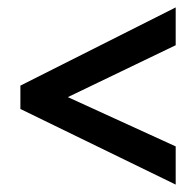

<svg xmlns="http://www.w3.org/2000/svg" viewBox="-20 -701 530 518"><path d="M454 -203 35 -407V-470L454 -681V-579L163 -439L454 -306Z"/></svg>

Font: Noto Sans Kannada UI Condensed SemiBold
Style: Regular
Weight: 600
Width: 3
Designer: Jelle Bosma - Monotype Design Team
Foundry: Monotype Imaging Inc.
Version: Version 2.005; ttfautohint (v1.8.4.7-5d5b)